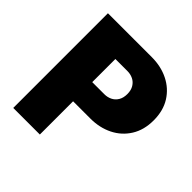

<svg xmlns="http://www.w3.org/2000/svg" viewBox="-185 -867 1021 1021"><g transform="rotate(45 326.0 -356.0)"><path d="M221 -250V-394H350Q373 -394 392.5 -403.5Q412 -413 424 -432.5Q436 -452 436 -481Q436 -510 424 -529.5Q412 -549 392.5 -558.5Q373 -568 350 -568H221V-712H389Q458 -712 513.5 -684.5Q569 -657 601.5 -605.5Q634 -554 634 -481Q634 -409 601.5 -357Q569 -305 513.5 -277.5Q458 -250 389 -250ZM59 0V-712H259V0Z"/></g></svg>

Font: Outfit Thin Black
Style: Regular
Weight: 900
Version: Version 1.100;gftools[0.9.27]